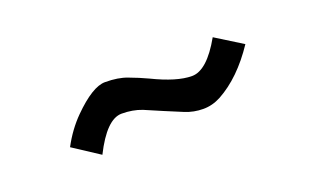

<svg xmlns="http://www.w3.org/2000/svg" viewBox="-33 -882 592 359"><g transform="rotate(-20 263.0 -703.0)"><path d="M449 -738Q413 -684 369 -660Q352 -651 334 -651Q315 -651 298 -658L262 -673L227 -688Q209 -695 187 -695Q157 -695 127 -635L75 -669Q91 -699 113 -721Q153 -761 178 -761Q204 -761 222 -754Q241 -747 258 -739Q305 -716 335 -716Q365 -716 396 -771Z"/></g></svg>

Font: Glacial Indifference
Style: Regular
Weight: 400
Designer: Alfredo Marco Pradil
Version: Version 1.00